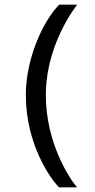

<svg xmlns="http://www.w3.org/2000/svg" viewBox="-20 -665 408 825"><path d="M234 -645C163 -571 91 -413 91 -256C91 -43 200 108 234 140H311C275 98 177 -55 177 -256C177 -421 250 -562 311 -645H234Z"/></svg>

Font: Tajawal Medium
Style: Regular
Weight: 500
Designer: Boutros Fonts
Foundry: Created by Boutros International 2017
Version: Version 1.700